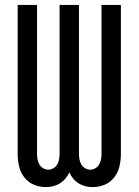

<svg xmlns="http://www.w3.org/2000/svg" viewBox="-20 -755 565 783"><path d="M167 8Q141 8 117.5 -2Q94 -12 78.5 -32.5Q63 -53 57.5 -78Q52 -103 52 -128V-735H131V-128Q131 -117 133 -105.5Q135 -94 140.5 -84.5Q146 -75 156 -69Q166 -63 177 -63Q188 -63 198 -69Q208 -75 213.5 -84.5Q219 -94 221 -105.5Q223 -117 223 -128V-735H302V-128Q302 -117 304 -105.5Q306 -94 311.5 -84.5Q317 -75 327 -69Q337 -63 348 -63Q359 -63 369 -69Q379 -75 384.5 -84.5Q390 -94 392 -105.5Q394 -117 394 -128V-735H473V-128Q473 -103 467.5 -78Q462 -53 446.5 -32.5Q431 -12 407.5 -2Q384 8 358 8Q343 8 328.5 4.5Q314 1 301 -7Q288 -15 278.5 -26.5Q269 -38 263 -52Q256 -38 246.5 -26.5Q237 -15 224 -7Q211 1 196.5 4.5Q182 8 167 8Z"/></svg>

Font: Iosevka Pride
Style: Regular
Weight: 400
Monospace: yes
Designer: Belleve Invis
Foundry: Belleve Invis
Version: Version 30.3.1; ttfautohint (v1.8.4)